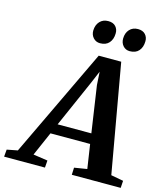

<svg xmlns="http://www.w3.org/2000/svg" viewBox="-211 -1070 1015 1174"><g transform="rotate(15 296.5 -483.0)"><path d="M-73.5 0 -69.5 -45.5 -2 -58.5 325.5 -746H468L589 -60L667.5 -45.5L664.5 0H355L357 -45.5L437.5 -58.5L414.5 -211H163.5L97 -59L188.5 -45.5L185 0ZM191.5 -275.5H405L361.5 -569.5L356.5 -653L323.5 -575ZM313 -821.5Q287 -821.5 270 -840.2Q253 -859 253.5 -886.5Q254.5 -922 274.8 -943.8Q295 -965.5 328 -965.5Q359.5 -965.5 375.5 -947.5Q391.5 -929.5 390.5 -903.5Q390 -867 370.2 -844.2Q350.5 -821.5 313 -821.5ZM501 -821.5Q475 -821.5 458.5 -840.2Q442 -859 442.5 -886.5Q443 -922 463.2 -943.8Q483.5 -965.5 516 -965.5Q547 -965.5 563.2 -947.5Q579.5 -929.5 578.5 -903.5Q578 -867 558.2 -844.2Q538.5 -821.5 501 -821.5Z"/></g></svg>

Font: Merriweather 24pt
Style: Bold Italic
Weight: 700
Italic angle: -7.8°
Designer: Eben Sorkin
Foundry: Eben Sorkin
Version: Version 2.101